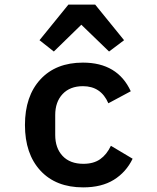

<svg xmlns="http://www.w3.org/2000/svg" viewBox="-20 -799 680 831"><path d="M88 -258Q88 -383 155 -455.5Q222 -528 339 -528Q489 -528 546 -404L449 -352Q417 -426 339 -426Q283 -426 251 -392Q219 -358 219 -301V-215Q219 -158 251 -124Q283 -90 341 -90Q385 -90 413.5 -110Q442 -130 460 -168L554 -112Q526 -54 473 -21Q420 12 340 12Q222 12 155 -60.5Q88 -133 88 -258ZM392 -779 517 -625 452 -576 332 -692 213 -576 151 -625 276 -779Z"/></svg>

Font: Writer SemiBold
Style: Regular
Weight: 600
Monospace: yes
Designer: Mike Abbink, Paul van der Laan, Pieter van Rosmalen
Foundry: Bold Monday
Version: Version 2.001 2020